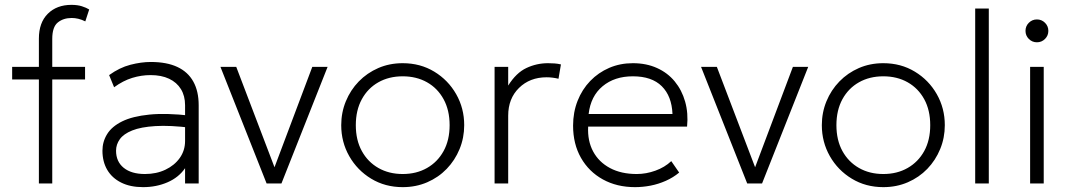

<svg xmlns="http://www.w3.org/2000/svg" viewBox="-20 -755 4400 790"><path d="M140 0V-596Q140 -662 176.8 -698.5Q213.5 -735 274 -735Q299 -735 317 -729.2Q335 -723.5 347 -716L331 -667Q316 -674.5 302 -677.8Q288 -681 275 -681Q240.5 -681 217.8 -662.5Q195 -644 195 -595V-480H330V-428H195V0ZM30 -428V-480H153V-428Z M568.5 15Q516 15 478.5 -3.8Q441 -22.5 421.2 -56.2Q401.5 -90 401.5 -135Q401.5 -172 420.8 -203.2Q440 -234.5 482.5 -255.5Q525 -276.5 594.5 -283.5Q664 -290.5 764.5 -279L767.5 -229Q679 -240 619.2 -236.2Q559.5 -232.5 524 -218.2Q488.5 -204 473 -182.2Q457.5 -160.5 457.5 -135Q457.5 -90 489 -64.5Q520.5 -39 576.5 -39Q623.5 -39 660.8 -56.8Q698 -74.5 719.8 -105.2Q741.5 -136 741.5 -175V-322Q741.5 -360.5 724.5 -388.2Q707.5 -416 675.8 -431Q644 -446 599.5 -446Q561.5 -446 524 -434.5Q486.5 -423 449.5 -396L429 -446Q472 -477 516.5 -488.5Q561 -500 600.5 -500Q666 -500 709.8 -479.5Q753.5 -459 775.5 -419.2Q797.5 -379.5 797.5 -322V0H741.5V-63Q715.5 -25 669.5 -5Q623.5 15 568.5 15Z M1077 0 887 -480H952L1117 -47H1102L1265 -480H1328L1138 0Z M1637 15Q1564.5 15 1507.2 -19.8Q1450 -54.5 1417 -112.5Q1384 -170.5 1384 -240Q1384 -292 1403 -338.2Q1422 -384.5 1456.2 -419.8Q1490.5 -455 1536.5 -475Q1582.5 -495 1637 -495Q1709.5 -495 1766.8 -460.2Q1824 -425.5 1857 -367.5Q1890 -309.5 1890 -240Q1890 -188 1871 -141.8Q1852 -95.5 1818 -60.2Q1784 -25 1737.8 -5Q1691.5 15 1637 15ZM1637 -39Q1693.5 -39 1737 -63.8Q1780.5 -88.5 1805.2 -133.5Q1830 -178.5 1830 -240Q1830 -301.5 1805.2 -346.8Q1780.5 -392 1737 -416.5Q1693.5 -441 1637 -441Q1580.5 -441 1537 -416.5Q1493.5 -392 1468.8 -346.8Q1444 -301.5 1444 -240Q1444 -178.5 1468.8 -133.5Q1493.5 -88.5 1537 -63.8Q1580.5 -39 1637 -39Z M2015 0V-480H2071V-403Q2104 -455.5 2146 -475.2Q2188 -495 2235 -495Q2248 -495 2261.8 -494Q2275.5 -493 2288 -490L2278 -431Q2265.5 -434 2253.2 -435.5Q2241 -437 2229 -437Q2160 -437 2115.5 -393.2Q2071 -349.5 2071 -279V0Z M2593 15Q2518 15 2460.5 -16.8Q2403 -48.5 2370.5 -105.5Q2338 -162.5 2338 -238Q2338 -293 2356.5 -340Q2375 -387 2408.5 -421.8Q2442 -456.5 2486.8 -475.8Q2531.5 -495 2584 -495Q2639.5 -495 2683.2 -475.2Q2727 -455.5 2756.2 -420Q2785.5 -384.5 2799 -337Q2812.5 -289.5 2807 -234H2400Q2397 -175.5 2420.5 -131.8Q2444 -88 2490 -63.5Q2536 -39 2600 -39Q2638.5 -39 2676.8 -52.8Q2715 -66.5 2742 -92L2774.5 -45Q2750 -24.5 2719.5 -11Q2689 2.5 2656.8 8.8Q2624.5 15 2593 15ZM2402 -286H2747Q2744 -359.5 2703 -400.2Q2662 -441 2584 -441Q2508.5 -441 2459.5 -400.2Q2410.5 -359.5 2402 -286Z M3054.5 0 2864.5 -480H2929.5L3094.5 -47H3079.5L3242.5 -480H3305.5L3115.5 0Z M3614.5 15Q3542 15 3484.8 -19.8Q3427.5 -54.5 3394.5 -112.5Q3361.5 -170.5 3361.5 -240Q3361.5 -292 3380.5 -338.2Q3399.5 -384.5 3433.8 -419.8Q3468 -455 3514 -475Q3560 -495 3614.5 -495Q3687 -495 3744.2 -460.2Q3801.5 -425.5 3834.5 -367.5Q3867.5 -309.5 3867.5 -240Q3867.5 -188 3848.5 -141.8Q3829.5 -95.5 3795.5 -60.2Q3761.5 -25 3715.2 -5Q3669 15 3614.5 15ZM3614.5 -39Q3671 -39 3714.5 -63.8Q3758 -88.5 3782.8 -133.5Q3807.5 -178.5 3807.5 -240Q3807.5 -301.5 3782.8 -346.8Q3758 -392 3714.5 -416.5Q3671 -441 3614.5 -441Q3558 -441 3514.5 -416.5Q3471 -392 3446.2 -346.8Q3421.5 -301.5 3421.5 -240Q3421.5 -178.5 3446.2 -133.5Q3471 -88.5 3514.5 -63.8Q3558 -39 3614.5 -39Z M3992.5 0V-720H4048.5V0Z M4218.5 0V-480H4274.5V0ZM4246.5 -581Q4227 -581 4213.2 -594.8Q4199.5 -608.5 4199.5 -628Q4199.5 -647.5 4213.2 -661.2Q4227 -675 4246.5 -675Q4266 -675 4279.8 -661.2Q4293.5 -647.5 4293.5 -628Q4293.5 -608.5 4279.8 -594.8Q4266 -581 4246.5 -581Z"/></svg>

Font: Geologica Roman Thin
Style: Regular
Weight: 250
Designer: Sindre Bremnes, Frode Helland
Foundry: Monokrom Skriftforlag AS
Version: Version 1.010;gftools[0.9.28]